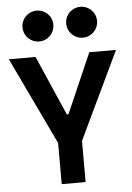

<svg xmlns="http://www.w3.org/2000/svg" viewBox="-62 -986 709 1032"><g transform="rotate(-5 293.0 -470.5)"><path d="M228.5 0H357.4V-222.2L582 -693.4H438L297.4 -371.1H288.6L147.9 -693.4H3.9L228.5 -222.2ZM175.3 -774.4C221.7 -774.4 258.3 -811.5 258.3 -857.9C258.3 -904.3 221.7 -940.9 175.3 -940.9C128.9 -940.9 91.8 -904.3 91.8 -857.9C91.8 -811.5 128.9 -774.4 175.3 -774.4ZM410.6 -774.4C457 -774.4 494.1 -811.5 494.1 -857.9C494.1 -904.3 457 -940.9 410.6 -940.9C364.7 -940.9 327.6 -904.3 327.6 -857.9C327.6 -811.5 364.7 -774.4 410.6 -774.4Z"/></g></svg>

Font: Cascadia Mono NF
Style: Bold
Weight: 700
Monospace: yes
Designer: Aaron Bell
Foundry: Saja Typeworks
Version: Version 2404.023